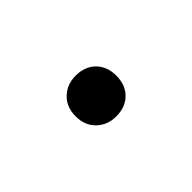

<svg xmlns="http://www.w3.org/2000/svg" viewBox="-24 -427 280 280"><g transform="rotate(45 116.0 -287.0)"><path d="M74 -287Q74 -306 85.5 -317.5Q97 -329 116 -329Q135 -329 146.5 -317.5Q158 -306 158 -287Q158 -269 146.5 -257Q135 -245 116 -245Q97 -245 85.5 -257Q74 -269 74 -287Z"/></g></svg>

Font: Post Grotesk Light
Style: Light
Weight: 300
Version: Version 1.0